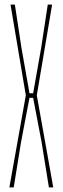

<svg xmlns="http://www.w3.org/2000/svg" viewBox="-20 -820 274 840"><path d="M21 0 93 -403 26 -800H45L74 -610L109 -412H125L160 -610L189 -800H208L141 -403L213 0H194L162 -198L125 -392H109L72 -198L40 0Z"/></svg>

Font: Big Shoulders Thin
Style: Regular
Weight: 100
Designer: Patric King
Foundry: XO Type Co
Version: Version 2.002